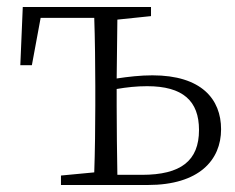

<svg xmlns="http://www.w3.org/2000/svg" viewBox="-20 -528 672 548"><path d="M154 0H402C548 0 611 -71 611 -159C611 -245 555 -313 415 -313C381 -313 346 -309 313 -304L315 -472L411 -482V-508H45L38 -342H71L96 -477H249C251 -422 252 -337 252 -283V-226C252 -172 251 -91 249 -36L154 -27ZM313 -274C342 -279 370 -282 400 -282C502 -282 548 -240 548 -157C548 -69 496 -29 385 -29H315C314 -84 313 -169 313 -226Z"/></svg>

Font: Noto Serif CJK HK ExtraLight
Style: Regular
Weight: 200
Designer: Ryoko NISHIZUKA 西塚涼子 (kana & ideographs); Frank Grießhammer (Latin, Greek & Cyrillic); Wenlong ZHANG 张文龙 (bopomofo); San
Foundry: Adobe
Version: Version 2.001;hotconv 1.1.0;makeotfexe 2.6.0